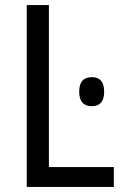

<svg xmlns="http://www.w3.org/2000/svg" viewBox="-20 -734 488 754"><path d="M427 0V-78H172V-714H85V0ZM291 -374Q291 -317 341 -317Q389 -317 389 -374Q389 -431 341 -431Q291 -431 291 -374Z"/></svg>

Font: Noto Sans UI SemiCondensed
Style: Regular
Weight: 400
Width: 4
Designer: Monotype Design Team
Foundry: Monotype Imaging Inc.
Version: 1.001